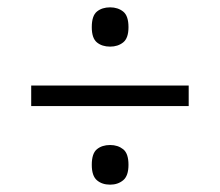

<svg xmlns="http://www.w3.org/2000/svg" viewBox="-20 -619 599 523"><path d="M65 -330V-386H494V-330ZM280 -116Q258 -116 244 -128Q230 -140 230 -170Q230 -201 244 -212.5Q258 -224 280 -224Q301 -224 315.5 -212.5Q330 -201 330 -170Q330 -140 315.5 -128Q301 -116 280 -116ZM280 -492Q258 -492 244 -503.5Q230 -515 230 -545Q230 -576 244 -587.5Q258 -599 280 -599Q301 -599 315.5 -587.5Q330 -576 330 -545Q330 -515 315.5 -503.5Q301 -492 280 -492Z"/></svg>

Font: Noto Serif Khojki
Style: Regular
Weight: 400
Designer: Juan Bruce
Version: Version 2.002